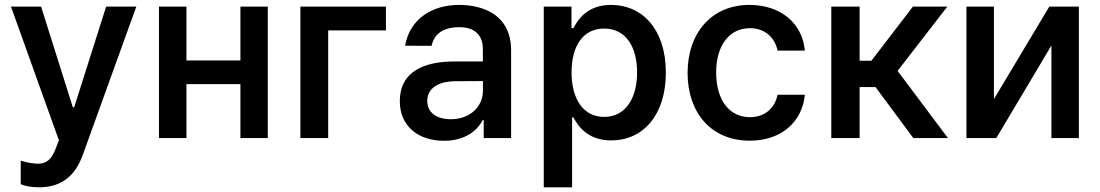

<svg xmlns="http://www.w3.org/2000/svg" viewBox="-20 -573 4567 797"><path d="M142 204.5C236.2 204.5 293 155.9 323.9 69.2L545.8 -545.5H420.5L288 -127.8H282.3L150.6 -545.5H25.6L224.4 9.2L212 41.9C194.2 89.8 171.5 106.2 139.9 106.5C125.7 106.9 94.5 103.3 66.1 93.8V191.8C81.3 198.5 108.7 204.5 142 204.5Z M753.9 -545.5H639.9V0H753.9V-223.7H978V0H1091.6V-545.5H978V-322.1H753.9Z M1582 -545.5H1226.9V0H1342.3V-446.7H1582Z M1823.2 11.4C1911.2 11.4 1962 -31.6 1983.7 -74.6H1987.9V0H2101.6V-363.6C2101.6 -515.3 1980.5 -552.6 1884.9 -552.6C1778.4 -552.6 1681.5 -498.2 1661.6 -383.2L1771.7 -382.8C1781.2 -430.8 1819.2 -460.2 1886.4 -460.2C1950.3 -460.2 1984.4 -427.2 1984.4 -369.7V-317.8H1866.1C1742.5 -318.2 1639.6 -277 1639.6 -153.4C1639.6 -46.5 1719.1 11.4 1823.2 11.4ZM1753.6 -154.1C1753.6 -207 1799.7 -235.1 1869.7 -235.8L1984.7 -236.5V-196C1984.7 -133.5 1934.3 -78.1 1851.2 -78.1C1794.4 -78.1 1753.6 -104 1753.6 -154.1Z M2237.2 204.5H2354.8V-85.6H2360.4C2380.3 -47.9 2420.8 9.9 2517.4 9.9C2648.1 9.9 2744 -93.8 2744 -271.7C2744 -451.3 2646 -552.6 2517 -552.6C2418 -552.6 2380 -492.9 2360.4 -456.3H2352.3V-545.5H2237.2ZM2352.6 -272.7C2352.6 -382.5 2400.2 -454.5 2487.9 -454.5C2578.5 -454.5 2624.6 -377.5 2624.6 -272.7C2624.6 -166.9 2577.8 -87.7 2487.9 -87.7C2400.9 -87.7 2352.6 -162.3 2352.6 -272.7Z M3092 11C3225.1 11 3310.4 -68.5 3321 -179.7H3207.7C3195.7 -120.7 3151.6 -86.6 3092.7 -86.6C3007.8 -86.6 2952.8 -157.3 2952.8 -272.7C2952.8 -386 3008.9 -456 3092.7 -456C3157.7 -456 3197.1 -414.8 3207.7 -362.9H3321C3310.7 -477.3 3219.8 -552.6 3090.9 -552.6C2934.3 -552.6 2834.2 -436.8 2834.2 -270.2C2834.2 -105.8 2931.5 11 3092 11Z M3430.8 0H3548.3V-211.6H3614.3L3771 0H3914.8L3706 -278.8L3912.3 -545.5H3769.5L3597.3 -321H3548.3V-545.5H3430.8Z M4105.8 -161.6V-545.5H3991.8V0H4115.8L4344.5 -384.2V0H4458.5V-545.5H4335.6Z"/></svg>

Font: Magic Ui Pro Semi Bold
Style: Regular
Weight: 600
Designer: Stefan Endress, Andreas Faust
Version: Version 1.000;FEAKit 1.0